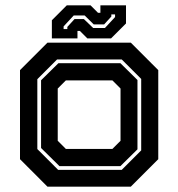

<svg xmlns="http://www.w3.org/2000/svg" viewBox="-20 -700 668 720"><path d="M158 0 55 -103V-437L158 -540H470.5L573.5 -437V-103L470.5 0ZM198 -63H436.5L509.5 -136V-404L436.5 -477H194L120 -403V-141ZM203 -77 134 -145V-399L199 -463H431.5L495.5 -400V-140L431.5 -77ZM227 -141.5H401.5L432 -172V-368L401.5 -398.5H227L196.5 -368V-172ZM174.5 -556V-624L230.5 -680H319.5L347.5 -652H356.5V-680H452.5V-612L396.5 -556H307.5L279.5 -584H270.5V-556ZM218.5 -591H232.5V-599L259.5 -628.5H294.5L329.5 -595H373.5L411.5 -636V-646H397.5V-638L370.5 -608.5H331.5L297.5 -642H256.5L218.5 -601Z"/></svg>

Font: Tourney Thin
Style: Regular
Weight: 100
Designer: Tyler Finck
Foundry: Etcetera Type Co
Version: Version 1.015